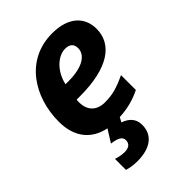

<svg xmlns="http://www.w3.org/2000/svg" viewBox="-228 -665 1013 1013"><g transform="rotate(-45 278.5 -158.0)"><path d="M189 240C298 240 344 189 344 122C344 73 313 48 275 35L289 9C352 6 400 -8 450 -32V-143C386 -113 346 -101 289 -101C227 -101 192 -138 192 -197C192 -204 192 -209 193 -217H218C430 -217 532 -292 532 -407C532 -494 471 -556 349 -556C150 -556 44 -384 44 -201C44 -82 106 -14 201 5L157 75C208 81 226 96 226 118C226 144 209 158 176 158C153 158 129 152 115 147V229C130 234 158 240 189 240ZM231 -316H209C226 -395 285 -450 340 -450C372 -450 391 -435 391 -404C391 -357 344 -316 231 -316Z"/></g></svg>

Font: Noto Sans
Style: Bold Italic
Weight: 700
Italic angle: -12°
Designer: Monotype Design Team
Foundry: Monotype Imaging Inc.
Version: Version 2.013